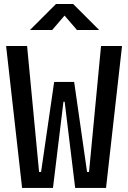

<svg xmlns="http://www.w3.org/2000/svg" viewBox="-20 -918 626 938"><path d="M87.9 0 9.8 -693.4H112.3L170.9 -78.1H180.7L244.6 -517.6H342.3L405.3 -78.1H415L473.6 -693.4H576.2L498 0H347.2L295.9 -420.9H290L238.8 0ZM126.5 -771.5 253.4 -898.4H337.4L464.4 -771.5H356L295.4 -841.8L234.9 -771.5Z"/></svg>

Font: CaskaydiaCove NFP
Style: Regular
Weight: 400
Designer: Aaron Bell
Foundry: Saja Typeworks
Version: Version 2111.001; VTT 6.35;Nerd Fonts 3.1.1